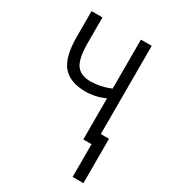

<svg xmlns="http://www.w3.org/2000/svg" viewBox="-174 -617 781 880"><g transform="rotate(30 217.0 -177.0)"><path d="M308.6 -528.3H365.7V-61.5H409.2V173.3H352.1V0H308.6V-217.3Q257.8 -194.8 206.1 -194.8Q125.5 -194.8 86.4 -239.7Q47.4 -284.7 47.4 -393.6V-528.3H105V-393.6Q105 -310.5 128.4 -278.3Q151.9 -246.1 204.6 -246.6Q257.3 -247.1 308.6 -269Z"/></g></svg>

Font: RobotoCondensed-Light
Style: Light
Weight: 300
Designer: Google
Version: Version 1.200311; 2013